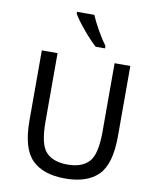

<svg xmlns="http://www.w3.org/2000/svg" viewBox="-100 -998 857 1086"><g transform="rotate(10 328.5 -455.0)"><path d="M349.1 15.1Q221.7 15.1 158.2 -49.8Q94.7 -114.7 94.7 -272.5V-675.8H185.1V-282.2Q185.1 -151.4 226.1 -108.2Q267.1 -64.9 349.1 -64.9Q430.7 -64.9 471.7 -108.2Q512.7 -151.4 512.7 -282.2V-675.8H603V-272.5Q603 -112.8 539.6 -48.8Q476.1 15.1 349.1 15.1ZM444.8 -749H391.1Q359.4 -776.9 315.9 -828.6Q272.5 -880.4 252.9 -914.1V-925.3H352.1Q367.7 -888.2 395.5 -839.6Q423.3 -791 444.8 -762.7Z"/></g></svg>

Font: Cadman
Style: Regular
Weight: 400
Designer: Paul James MIller
Foundry: High-Logic / Made with FontCreator
Version: Version 2.114;March 28, 2021;FontCreator 13.0.0.2683 64-bit